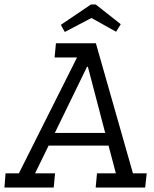

<svg xmlns="http://www.w3.org/2000/svg" viewBox="-43 -845 696 865"><path d="M388 -825 501 -736 480 -702 369 -764 249 -701 231 -733 367 -825ZM-18 -64H42L304 -586H203L209 -650H389L556 -64H618L611 0H388L394 -64H479L446 -189H176L115 -64H205L199 0H-23ZM349 -544 204 -246H431L353 -544Z"/></svg>

Font: Zilla Slab
Style: Italic
Weight: 400
Italic angle: -6°
Designer: Typotheque.com
Foundry: Typotheque type foundry
Version: Version 1.1; 2017; ttfautohint (v1.6)